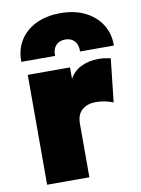

<svg xmlns="http://www.w3.org/2000/svg" viewBox="-87 -836 656 895"><g transform="rotate(-10 241.0 -388.5)"><path d="M62.5 0V-520H262.5V-466Q282 -501.5 318.5 -518.8Q355 -536 399 -536Q417.5 -536 430.8 -533.8Q444 -531.5 457 -529L434.5 -324Q416 -331.5 394.8 -335.8Q373.5 -340 352.5 -340Q313.5 -340 288 -319Q262.5 -298 262.5 -253V0ZM43.5 -585Q42.5 -642.5 69.5 -685.8Q96.5 -729 146 -753Q195.5 -777 262.5 -777Q328 -777 377.8 -752.5Q427.5 -728 455 -684.8Q482.5 -641.5 481.5 -585H321.5Q323 -616 307 -634Q291 -652 262.5 -652Q234 -652 218 -634Q202 -616 203.5 -585Z"/></g></svg>

Font: Geologica Cursive Black
Style: Regular
Weight: 900
Designer: Sindre Bremnes, Frode Helland
Foundry: Monokrom Skriftforlag AS
Version: Version 1.010;gftools[0.9.28]